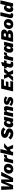

<svg xmlns="http://www.w3.org/2000/svg" viewBox="4929 -5675 758 10656"><g transform="rotate(-90 5308.0 -347.0)"><path d="M129 0 95 -660H296L287 -168L493 -660H674L678 -167L876 -660H1100L759 0H535V-282L547 -453H544L475 -282L353 0Z M1251 10Q1174 10 1116.5 -19.5Q1059 -49 1028 -100.5Q997 -152 997 -218Q997 -297 1030.5 -363.5Q1064 -430 1130 -470Q1196 -510 1292 -510Q1370 -510 1427 -480.5Q1484 -451 1515.5 -400Q1547 -349 1547 -283Q1547 -204 1513 -137.5Q1479 -71 1413.5 -30.5Q1348 10 1251 10ZM1254 -128Q1276 -128 1293.5 -145Q1311 -162 1323.5 -189Q1336 -216 1342.5 -246Q1349 -276 1349 -302Q1349 -337 1333 -354.5Q1317 -372 1289 -372Q1267 -372 1249.5 -355Q1232 -338 1219.5 -311.5Q1207 -285 1200 -254.5Q1193 -224 1193 -198Q1193 -163 1209.5 -145.5Q1226 -128 1254 -128Z M1563 0 1679 -500H1859L1837 -377Q1863 -438 1905.5 -474Q1948 -510 2013 -510Q2030 -510 2041.5 -507.5Q2053 -505 2060 -501L2013 -334Q2003 -338 1989 -341.5Q1975 -345 1953 -345Q1909 -345 1870 -316Q1831 -287 1815 -217L1765 0Z M2364 -706 2274 -316 2463 -500H2691L2469 -304L2598 0H2402L2328 -190L2223 -96L2201 0H1999L2162 -706Z M3229 12Q3126 12 3037.5 -26Q2949 -64 2890 -141L2999 -261Q3025 -224 3063 -197Q3101 -170 3143.5 -155.5Q3186 -141 3226 -141Q3262 -141 3278 -155Q3294 -169 3294 -189Q3294 -216 3240 -234L3145 -266Q3102 -280 3065.5 -305Q3029 -330 3006.5 -366.5Q2984 -403 2984 -454Q2984 -525 3020.5 -573Q3057 -621 3120 -645.5Q3183 -670 3262 -670Q3368 -670 3441 -634.5Q3514 -599 3567 -538L3452 -422Q3418 -467 3367.5 -491Q3317 -515 3264 -515Q3229 -515 3213 -503.5Q3197 -492 3197 -473Q3197 -457 3214.5 -445Q3232 -433 3260 -423L3351 -392Q3427 -366 3467.5 -323.5Q3508 -281 3508 -211Q3508 -140 3471 -90.5Q3434 -41 3371 -14.5Q3308 12 3229 12Z M3727 10Q3657 10 3609 -39.5Q3561 -89 3561 -184Q3561 -244 3578 -302Q3595 -360 3626.5 -407Q3658 -454 3703.5 -482Q3749 -510 3806 -510Q3835 -510 3863.5 -499Q3892 -488 3913.5 -463.5Q3935 -439 3942 -398L3966 -500H4168L4052 0H3868L3885 -95Q3860 -46 3819 -18Q3778 10 3727 10ZM3821 -135Q3849 -135 3870 -161Q3891 -187 3902.5 -224Q3914 -261 3914 -295Q3914 -327 3899 -346Q3884 -365 3857 -365Q3833 -365 3815 -349Q3797 -333 3785 -308.5Q3773 -284 3767 -257.5Q3761 -231 3761 -210Q3761 -175 3775.5 -155Q3790 -135 3821 -135Z M4147 0 4263 -500H4442L4426 -395Q4453 -451 4499.5 -480.5Q4546 -510 4607 -510Q4685 -510 4724 -459.5Q4763 -409 4743 -321L4668 0H4466L4535 -292Q4542 -323 4530 -341Q4518 -359 4490 -359Q4431 -359 4411 -272L4349 0Z M5026 10Q4973 10 4921 -3.5Q4869 -17 4825 -43.5Q4781 -70 4753 -108L4846 -202Q4874 -166 4917 -142Q4960 -118 5001 -118Q5050 -118 5050 -144Q5050 -164 5017 -174L4967 -191Q4887 -216 4854 -251.5Q4821 -287 4821 -342Q4821 -396 4849.5 -433.5Q4878 -471 4929 -490.5Q4980 -510 5047 -510Q5127 -510 5189.5 -484Q5252 -458 5291 -414L5204 -315Q5181 -343 5140.5 -362.5Q5100 -382 5058 -382Q5015 -382 5015 -357Q5015 -347 5024.5 -340Q5034 -333 5049 -329L5141 -299Q5195 -282 5224 -248.5Q5253 -215 5253 -166Q5253 -84 5193 -37Q5133 10 5026 10Z M5564 0 5717 -660H6252L6217 -507H5886L5861 -400H6122L6090 -258H5829L5805 -153H6143L6107 0Z M6134 0 6370 -258 6259 -500H6476L6516 -342L6629 -500H6863L6633 -247L6750 0H6534L6483 -162L6374 0Z M7068 10Q7002 10 6955.5 -12.5Q6909 -35 6890.5 -80.5Q6872 -126 6887 -194L6926 -361H6837L6869 -500H6958L6983 -607L7198 -663L7160 -500H7290L7258 -361H7128L7091 -201Q7081 -165 7099.5 -145.5Q7118 -126 7156 -126Q7179 -126 7191.5 -128.5Q7204 -131 7216 -136L7196 -11Q7168 0 7135 5Q7102 10 7068 10Z M7247 0 7363 -500H7543L7521 -377Q7547 -438 7589.5 -474Q7632 -510 7697 -510Q7714 -510 7725.5 -507.5Q7737 -505 7744 -501L7697 -334Q7687 -338 7673 -341.5Q7659 -345 7637 -345Q7593 -345 7554 -316Q7515 -287 7499 -217L7449 0Z M7878 10Q7808 10 7760 -39.5Q7712 -89 7712 -184Q7712 -244 7729 -302Q7746 -360 7777.5 -407Q7809 -454 7854.5 -482Q7900 -510 7957 -510Q7986 -510 8014.5 -499Q8043 -488 8064.5 -463.5Q8086 -439 8093 -398L8117 -500H8319L8203 0H8019L8036 -95Q8011 -46 7970 -18Q7929 10 7878 10ZM7972 -135Q8000 -135 8021 -161Q8042 -187 8053.5 -224Q8065 -261 8065 -295Q8065 -327 8050 -346Q8035 -365 8008 -365Q7984 -365 7966 -349Q7948 -333 7936 -308.5Q7924 -284 7918 -257.5Q7912 -231 7912 -210Q7912 -175 7926.5 -155Q7941 -135 7972 -135Z M8309 0 8462 -660H8794Q8890 -660 8945 -619Q9000 -578 9000 -504Q9000 -452 8977.5 -415Q8955 -378 8918 -356Q8881 -334 8837 -326V-325Q8893 -321 8929 -286.5Q8965 -252 8965 -198Q8965 -131 8932.5 -87Q8900 -43 8842 -21.5Q8784 0 8706 0ZM8598 -397H8704Q8746 -397 8769 -416Q8792 -435 8792 -465Q8792 -491 8774.5 -503.5Q8757 -516 8726 -516H8625ZM8537 -138H8667Q8710 -138 8734.5 -154.5Q8759 -171 8759 -204Q8759 -256 8691 -256H8565Z M9283 10Q9206 10 9148.5 -19.5Q9091 -49 9060 -100.5Q9029 -152 9029 -218Q9029 -297 9062.5 -363.5Q9096 -430 9162 -470Q9228 -510 9324 -510Q9402 -510 9459 -480.5Q9516 -451 9547.5 -400Q9579 -349 9579 -283Q9579 -204 9545 -137.5Q9511 -71 9445.5 -30.5Q9380 10 9283 10ZM9286 -128Q9308 -128 9325.5 -145Q9343 -162 9355.5 -189Q9368 -216 9374.5 -246Q9381 -276 9381 -302Q9381 -337 9365 -354.5Q9349 -372 9321 -372Q9299 -372 9281.5 -355Q9264 -338 9251.5 -311.5Q9239 -285 9232 -254.5Q9225 -224 9225 -198Q9225 -163 9241.5 -145.5Q9258 -128 9286 -128Z M9792 9Q9695 9 9655 -42.5Q9615 -94 9636 -184L9757 -706H9959L9839 -188Q9825 -126 9882 -126Q9903 -126 9914 -129L9880 -3Q9849 9 9792 9Z M10128 10Q10058 10 10010 -39.5Q9962 -89 9962 -184Q9962 -244 9979 -302Q9996 -360 10027.5 -407Q10059 -454 10104.5 -482Q10150 -510 10207 -510Q10236 -510 10264.5 -499Q10293 -488 10314.5 -463.5Q10336 -439 10343 -398L10414 -706H10616L10453 0H10269L10286 -95Q10261 -46 10220 -18Q10179 10 10128 10ZM10222 -135Q10250 -135 10271 -161Q10292 -187 10303.5 -224Q10315 -261 10315 -295Q10315 -327 10300 -346Q10285 -365 10258 -365Q10234 -365 10216 -349Q10198 -333 10186 -308.5Q10174 -284 10168 -257.5Q10162 -231 10162 -210Q10162 -175 10176.5 -155Q10191 -135 10222 -135Z"/></g></svg>

Font: Work Sans ExtraBold
Style: Italic
Weight: 800
Italic angle: -13°
Designer: Wei Huang
Foundry: Wei Huang
Version: Version 2.012; ttfautohint (v1.8.3)